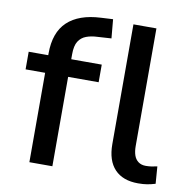

<svg xmlns="http://www.w3.org/2000/svg" viewBox="-80 -791 872 880"><g transform="rotate(10 355.5 -351.5)"><path d="M112 0V-416H21V-498H140L112 -469V-506Q112 -604 165 -654Q218 -704 320 -709L376 -712L384 -624L320 -620Q291 -619 268 -610.5Q245 -602 232 -581.5Q219 -561 219 -521V-486L198 -498H361V-416H219V0ZM619 9Q548 9 510 -31Q472 -71 472 -148V-705H579V-157Q579 -133 585 -115Q591 -97 605 -86.5Q619 -76 640 -76Q654 -76 667.5 -78Q681 -80 693 -83L699 -3Q679 3 661 6Q643 9 619 9Z"/></g></svg>

Font: Nunito Sans 7pt SemiCondensed SemiBold
Style: Regular
Weight: 600
Width: 4
Designer: Vernon Adams
Foundry: Vernon Adams
Version: Version 3.101;gftools[0.9.27]